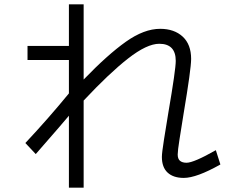

<svg xmlns="http://www.w3.org/2000/svg" viewBox="-20 -824 1096 886"><path d="M997 -65Q887 -3 828 -3Q780 -3 753.5 -27.5Q727 -52 727 -100Q727 -118 736.5 -178.5Q746 -239 757 -305Q791 -503 791 -543Q791 -622 715 -622Q658 -622 571 -554Q484 -486 366 -360V42H298V-290Q263 -248 178 -151L145 -113L97 -164Q203 -277 298 -393V-547H107V-612H298V-804H366V-457Q477 -572 561 -631.5Q645 -691 719 -691Q784 -691 823 -655Q862 -619 862 -552Q862 -506 827 -298Q817 -236 808.5 -182Q800 -128 800 -111Q800 -91 810.5 -82Q821 -73 841 -73Q874 -73 976 -131Z"/></svg>

Font: PlemolJP
Style: Regular
Weight: 400
Monospace: yes
Version: v2.0.4; ttfautohint (v1.8.4.7-5d5b-dirty) -l 6 -r 45 -G 200 